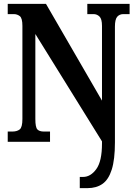

<svg xmlns="http://www.w3.org/2000/svg" viewBox="-20 -734 700 994"><path d="M393 240V182H410Q449 182 478.5 141.5Q508 101 508 9V-2L163 -558V-118Q163 -75 173.5 -64Q184 -53 207 -53H239V0H20V-53H44Q68 -53 82 -64Q96 -75 96 -118V-600Q96 -640 82.5 -650.5Q69 -661 51 -661H20V-714H218L508 -213V-600Q508 -636 495 -648.5Q482 -661 464 -661H432V-714H651V-661H619Q599 -661 587 -647.5Q575 -634 575 -596V3Q575 92 558.5 144Q542 196 510.5 218Q479 240 433 240Z"/></svg>

Font: Noto Serif Myanmar ExtraCondensed ExtraBold
Style: Regular
Weight: 800
Width: 2
Designer: Ben Mitchell and the Monotype Design Team
Foundry: Monotype Imaging Inc.
Version: Version 2.106; ttfautohint (v1.8.4.7-5d5b)